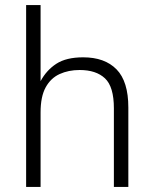

<svg xmlns="http://www.w3.org/2000/svg" viewBox="-20 -737 607 757"><path d="M140 0H83V-717H140V-417Q163 -460 202 -485.5Q241 -511 308 -511Q393 -511 439.5 -463.5Q486 -416 486 -313V0H429V-310Q429 -395 394 -428Q359 -461 294 -461Q250 -461 215 -445Q180 -429 160 -392.5Q140 -356 140 -294Z"/></svg>

Font: 42dot Sans Light
Style: Regular
Weight: 300
Designer: 42dot
Version: Version 1.000